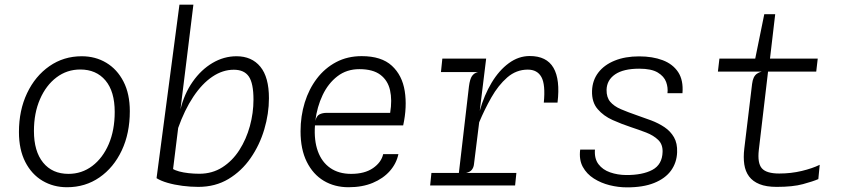

<svg xmlns="http://www.w3.org/2000/svg" viewBox="-20 -798 3640 826"><path d="M268 7.5Q210 7.5 163 -20.2Q116 -48 88.8 -101.2Q61.5 -154.5 61.5 -230Q61.5 -323.5 96.5 -397.2Q131.5 -471 192.8 -513.5Q254 -556 331.5 -556Q390.5 -556 437.2 -528Q484 -500 511.2 -447.2Q538.5 -394.5 538.5 -319.5Q538.5 -224.5 503.8 -150.8Q469 -77 408 -34.8Q347 7.5 268 7.5ZM274.5 -50Q332 -50 377 -84Q422 -118 447.8 -178Q473.5 -238 473.5 -316.5Q473.5 -404.5 433.8 -451.8Q394 -499 325.5 -499Q268 -499 223 -465Q178 -431 152 -371.2Q126 -311.5 126 -234.5Q126 -147 165.5 -98.5Q205 -50 274.5 -50Z M833 6Q799.5 6 764.8 1.5Q730 -3 700.8 -11.5Q671.5 -20 653.5 -31.5L722 -72.5Q732 -65.5 750.5 -60.5Q769 -55.5 792 -53Q815 -50.5 837.5 -50.5Q893 -50.5 936.5 -78.2Q980 -106 1009.8 -152.5Q1039.5 -199 1055 -255.5Q1070.5 -312 1070.5 -369.5Q1070.5 -439.5 1050.5 -468.8Q1030.5 -498 986 -498Q938 -498 893.8 -468.2Q849.5 -438.5 811.8 -382Q774 -325.5 745.5 -245L739 -290L756 -326Q772.5 -394.5 808.8 -446.2Q845 -498 894 -527Q943 -556 997.5 -556Q1063 -556 1100 -511Q1137 -466 1137 -375.5Q1137 -309 1117 -241.5Q1097 -174 1058.2 -118Q1019.5 -62 963 -28Q906.5 6 833 6ZM653.5 -31.5 752 -778H812L782 -534L724 -66Z M1479.5 7.5Q1419.5 7.5 1373 -20.2Q1326.5 -48 1299.8 -101.8Q1273 -155.5 1273 -233Q1273 -298.5 1291 -356.8Q1309 -415 1343.2 -460Q1377.5 -505 1426.2 -530.8Q1475 -556.5 1536 -556.5Q1621 -556.5 1665.8 -515.2Q1710.5 -474 1721.2 -406.2Q1732 -338.5 1714.5 -258.5H1335Q1330.5 -194 1347.5 -147.2Q1364.5 -100.5 1401 -75.2Q1437.5 -50 1490.5 -50Q1549 -50 1584.8 -74.8Q1620.5 -99.5 1628.5 -135H1694Q1685.5 -94.5 1657 -62.2Q1628.5 -30 1583.5 -11.2Q1538.5 7.5 1479.5 7.5ZM1336.5 -278Q1342 -300 1355 -306.2Q1368 -312.5 1385.5 -312.5H1658.5Q1667.5 -367.5 1658 -409.8Q1648.5 -452 1616.5 -476.2Q1584.5 -500.5 1526 -500.5Q1471.5 -500.5 1431.8 -470Q1392 -439.5 1368 -389Q1344 -338.5 1336.5 -278Z M1830.5 0 1836 -54H2201.5L2196 0ZM1877 -488 1883 -546H2071.5L2039.5 -488ZM1949 -10 1997.5 -426.5Q2001.5 -457.5 2010.5 -470.8Q2019.5 -484 2036.5 -488L2004.5 -497L2010 -529.5L2071.5 -546L2044 -321.5Q2063 -389 2095 -442.2Q2127 -495.5 2169 -526.2Q2211 -557 2259 -557Q2331.5 -557 2361 -506.5Q2390.5 -456 2378.5 -356.5H2319.5Q2327 -434.5 2309.2 -466.5Q2291.5 -498.5 2250.5 -498.5Q2201 -498.5 2162.2 -464.8Q2123.5 -431 2094 -379Q2064.5 -327 2041.5 -272L2019 -91Q2017.5 -77.5 2010 -67.8Q2002.5 -58 1985 -54L2014 -41.5L2010.5 -10Z M2675.5 8Q2640 8 2602.8 -1.2Q2565.5 -10.5 2534.8 -30Q2504 -49.5 2487.2 -80.2Q2470.5 -111 2476 -154.5H2539.5Q2536.5 -115.5 2554.8 -91.5Q2573 -67.5 2604.8 -56.5Q2636.5 -45.5 2673 -45Q2744 -44.5 2786.5 -67.2Q2829 -90 2830.5 -144.5Q2831.5 -177 2811.5 -196.2Q2791.5 -215.5 2759.8 -227.8Q2728 -240 2694.5 -251Q2655 -264 2615.8 -281.5Q2576.5 -299 2551 -328.8Q2525.5 -358.5 2527 -407Q2528.5 -452.5 2554 -485.8Q2579.5 -519 2624.5 -537.2Q2669.5 -555.5 2729.5 -555.5Q2787.5 -555.5 2831 -539Q2874.5 -522.5 2897.5 -487.8Q2920.5 -453 2916 -397H2851.5Q2854.5 -421 2845.8 -445.2Q2837 -469.5 2809.8 -486Q2782.5 -502.5 2730 -502.5Q2662 -502.5 2626.2 -478Q2590.5 -453.5 2589.5 -411.5Q2589 -379.5 2605.2 -360.2Q2621.5 -341 2651.2 -328.2Q2681 -315.5 2720 -302Q2751 -291.5 2782 -279.8Q2813 -268 2838.8 -250.8Q2864.5 -233.5 2879.5 -207.5Q2894.5 -181.5 2893 -143Q2891.5 -98.5 2866.8 -64.2Q2842 -30 2794 -10.8Q2746 8.5 2675.5 8Z M3321.5 6Q3276.5 6 3247.5 -5.8Q3218.5 -17.5 3202.5 -39Q3186.5 -60.5 3182 -90.8Q3177.5 -121 3182 -158.5L3215.5 -436.5Q3217.5 -453 3222.5 -463.8Q3227.5 -474.5 3236.2 -480.8Q3245 -487 3257 -490L3229.5 -524L3229 -545.5L3268 -737H3315L3290 -524L3286 -505L3244.5 -153Q3238 -96.5 3257.5 -74Q3277 -51.5 3332.5 -51.5Q3383 -51.5 3429 -62.5Q3475 -73.5 3506.5 -89L3500.5 -27.5Q3477.5 -17.5 3434.2 -5.8Q3391 6 3321.5 6ZM3068.5 -490 3075 -546H3498L3491.5 -490Z"/></svg>

Font: Spline Sans Mono Light
Style: Italic
Weight: 300
Italic angle: -4°
Monospace: yes
Version: Version 1.004